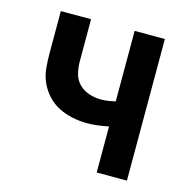

<svg xmlns="http://www.w3.org/2000/svg" viewBox="-83 -600 667 681"><g transform="rotate(15 250.0 -260.0)"><path d="M330 0V-169Q310 -165 290.5 -162.5Q271 -160 251 -160Q224 -160 197.5 -165.5Q171 -171 147 -183Q123 -195 104.5 -215Q86 -235 75 -259.5Q64 -284 61.5 -311Q59 -338 59 -365V-520H170V-365Q170 -343 175.5 -321Q181 -299 196.5 -283.5Q212 -268 233.5 -261Q255 -254 278 -254Q291 -254 304 -256Q317 -258 330 -261V-520H441V0Z"/></g></svg>

Font: Iosevka Algr
Style: Bold
Weight: 700
Monospace: yes
Designer: Belleve Invis
Foundry: Belleve Invis
Version: Version 26.0.2; ttfautohint (v1.8.3)